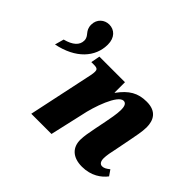

<svg xmlns="http://www.w3.org/2000/svg" viewBox="-162 -934 1162 1162"><g transform="rotate(45 419.0 -353.0)"><path d="M39 -456 23 -398C170 -428 250 -516 250 -624C250 -683 215 -716 170 -716C130 -716 93 -686 93 -638C93 -583 132 -582 132 -540C132 -501 101 -472 39 -456ZM661 10C740 10 791 -28 819 -65L794 -101C775 -86 762 -78 746 -78C729 -78 718 -92 718 -119C718 -146 725 -176 733 -214L752 -311C759 -348 770 -399 770 -435C770 -494 745 -546 661 -546C586 -546 537 -517 486 -447H484V-536H265L254 -478H277C306 -478 311 -469 311 -453C311 -435 306 -413 302 -396L218 0H391L439 -211C456 -298 509 -451 558 -451C582 -451 586 -423 586 -400C586 -366 575 -312 570 -286L554 -206C545 -161 540 -131 539 -102C537 -33 581 10 661 10Z"/></g></svg>

Font: Noto Serif Condensed Black
Style: Italic
Weight: 900
Width: 3
Italic angle: -12°
Designer: Monotype Design Team
Foundry: Monotype Imaging Inc.
Version: Version 2.013